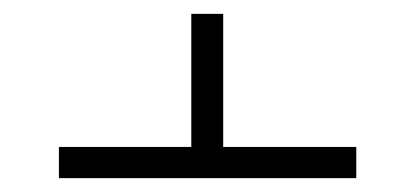

<svg xmlns="http://www.w3.org/2000/svg" viewBox="-20 -592 599 277"><path d="M65 -335V-380H256V-572H302V-380H494V-335Z"/></svg>

Font: Noto Serif Hebrew Light
Style: Regular
Weight: 300
Version: Version 2.003